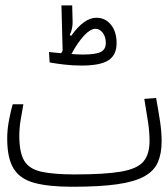

<svg xmlns="http://www.w3.org/2000/svg" viewBox="-20 -693 626 714"><path d="M248.5 1.5Q161.1 1.5 107.9 -12.9Q54.7 -27.3 30.8 -65.9Q6.8 -104.5 6.8 -177.7Q6.8 -211.9 13.9 -248.3Q21 -284.7 27.3 -305.2H66.9Q62 -277.3 56.9 -247.6Q51.8 -217.8 51.8 -187.5Q51.8 -126.5 69.8 -95.7Q87.9 -64.9 132.8 -54.7Q177.7 -44.4 258.3 -44.4Q370.6 -44.4 430.7 -54.9Q490.7 -65.4 513.4 -92.3Q536.1 -119.1 536.1 -168.5Q536.1 -201.2 530.8 -237.3Q525.4 -273.4 516.6 -325.2L560.5 -328.6Q568.8 -283.7 575 -242.9Q581.1 -202.1 581.1 -167.5Q581.1 -122.1 567.1 -89.8Q553.2 -57.6 517.1 -37.4Q481 -17.1 416 -7.8Q351.1 1.5 248.5 1.5ZM283.2 -449.2Q250 -449.2 218.8 -452.9Q187.5 -456.5 164.6 -460.9L162.1 -499.5Q182.1 -497.1 207.5 -495.1Q210 -500 212.9 -504.9L208.5 -672.9H248.5L250 -612.3Q250.5 -601.6 248 -588.6Q245.6 -575.7 239.3 -562.5L245.1 -560.1Q267.6 -592.3 291.3 -609.6Q314.9 -627 338.4 -627Q371.6 -627 392.6 -601.1Q413.6 -575.2 413.6 -532.7Q413.6 -488.3 383.3 -468.8Q353 -449.2 283.2 -449.2ZM245.6 -492.2Q257.8 -491.2 268.8 -490.7Q279.8 -490.2 287.6 -490.2Q335.9 -490.2 354.7 -499.8Q373.5 -509.3 373.5 -533.2Q373.5 -555.7 362.3 -570.8Q351.1 -585.9 335 -585.9Q315.9 -585.9 292.5 -560.5Q269 -535.2 245.6 -492.2Z"/></svg>

Font: Cascadia Code NF ExtraLight
Style: Regular
Weight: 200
Monospace: yes
Designer: Aaron Bell
Foundry: Saja Typeworks
Version: Version 2404.023; ttfautohint (v1.8.4)